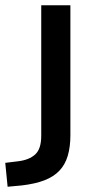

<svg xmlns="http://www.w3.org/2000/svg" viewBox="-78 -518 364 731"><path d="M-49 193 -58 102 -9 96Q33 91 56 70Q79 49 79 -1V-498H190V-3Q190 41 180 75Q170 109 148 132Q126 155 91 168.5Q56 182 5 188Z"/></svg>

Font: Nunito Sans 7pt SemiBold
Style: Regular
Weight: 600
Designer: Vernon Adams
Foundry: Vernon Adams
Version: Version 3.101;gftools[0.9.27]